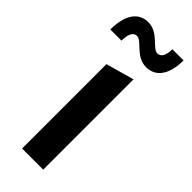

<svg xmlns="http://www.w3.org/2000/svg" viewBox="-256 -775 803 803"><g transform="rotate(45 145.0 -373.5)"><path d="M208 -607C265 -607 299 -654 299 -738H233C233 -703 222 -681 201 -681C171 -681 144 -747 82 -747C25 -747 -9 -700 -9 -613H57C57 -651 68 -673 89 -673C119 -673 146 -607 208 -607ZM82 -499V0H207V-534Z"/></g></svg>

Font: Talent
Style: Bold
Weight: 600
Designer: Mike Powis
Version: Version 1.001;hotconv 1.0.109;makeotfexe 2.5.65596